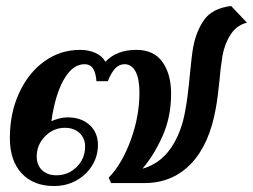

<svg xmlns="http://www.w3.org/2000/svg" viewBox="-20 -613 847 643"><path d="M13 -151Q13 -234 44 -301.5Q75 -369 128.5 -407.5Q182 -446 248 -446Q277 -446 300 -435.5Q323 -425 333 -406Q370 -446 437 -446Q495 -446 524 -405.5Q553 -365 553 -299Q553 -221 524 -156.5Q495 -92 457 -48Q515 -64 551.5 -116Q588 -168 601 -246Q608 -281 616 -364Q622 -428 627 -455Q637 -509 664 -547Q691 -585 754 -593L807 -537Q773 -529 752.5 -497.5Q732 -466 725 -426Q718 -383 715 -343Q709 -284 703 -252Q682 -130 620 -65Q558 0 464 0H352L344 -18Q388 -63 417.5 -143Q447 -223 447 -303Q447 -349 434 -373.5Q421 -398 397 -398Q379 -398 365.5 -383.5Q352 -369 341 -341H303Q301 -369 291.5 -383.5Q282 -398 263 -398Q226 -398 198 -353.5Q170 -309 156 -232Q155 -227 154.5 -221.5Q154 -216 152 -207Q162 -212 177.5 -216Q193 -220 206 -220Q252 -220 280 -194.5Q308 -169 308 -128Q308 -90 288.5 -58.5Q269 -27 235.5 -8.5Q202 10 161 10Q92 10 52.5 -32.5Q13 -75 13 -151ZM265 -122Q265 -150 246.5 -167.5Q228 -185 197 -185Q159 -185 131 -156.5Q103 -128 103 -89Q103 -60 121 -43Q139 -26 169 -26Q209 -26 237 -54Q265 -82 265 -122Z"/></svg>

Font: Fahkwang SemiBold
Style: Italic
Weight: 600
Italic angle: -10°
Version: Version 1.000; ttfautohint (v1.6)